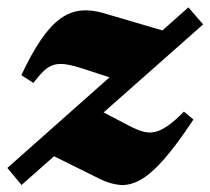

<svg xmlns="http://www.w3.org/2000/svg" viewBox="-28 -504 586 535"><path d="M-7.5 -36 497 -483.5 538 -436 32 11.5ZM65 -273 31.5 -294.5Q60 -355.5 86.8 -394.2Q113.5 -433 140.5 -452.2Q167.5 -471.5 197.2 -474.5Q227 -477.5 262 -467L452.5 -411L320.5 -274.5L202 -313Q174 -322 155 -324.8Q136 -327.5 121.8 -323.2Q107.5 -319 94.5 -306.8Q81.5 -294.5 65 -273ZM249 -6 85.5 -87 223 -210.5 330 -154.5Q352.5 -142.5 370.2 -137.5Q388 -132.5 404.5 -136.5Q421 -140.5 440.2 -154Q459.5 -167.5 484.5 -193L511 -171Q463.5 -99 427.2 -58.2Q391 -17.5 361.5 -1.8Q332 14 305 11.2Q278 8.5 249 -6Z"/></svg>

Font: Newsreader ExtraBold
Style: Italic
Weight: 800
Italic angle: -17°
Designer: Hugues Gentile
Foundry: Production Type
Version: Version 1.003